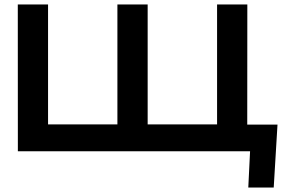

<svg xmlns="http://www.w3.org/2000/svg" viewBox="-20 -680 1267 863"><path d="M60.3 0 60 -660H196V-121H507.7V-660H643.7V-121H955.7V-660H1091.7L1091.3 -120H1227.3L1210.3 163H1096L1104 0Z"/></svg>

Font: Nata Sans
Style: Regular
Weight: 400
Designer: Daniel Uzquiano Cruz
Version: Version 1.001